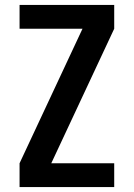

<svg xmlns="http://www.w3.org/2000/svg" viewBox="-20 -755 540 775"><path d="M59 0V-96L313 -639H59V-735H441V-639L187 -96H441V0Z"/></svg>

Font: iosevka_custom_sans_ss08
Style: Bold
Weight: 700
Designer: Belleve Invis
Foundry: Belleve Invis
Version: Version 10.3.0; ttfautohint (v1.8.3)